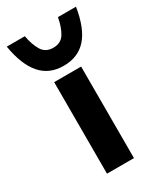

<svg xmlns="http://www.w3.org/2000/svg" viewBox="-190 -718 663 783"><g transform="rotate(-30 142.0 -326.5)"><path d="M74 -431H201V0H74ZM142 -469Q74 -469 34 -515.5Q-6 -562 -21 -653H64Q72 -609 89 -581.5Q106 -554 142 -554Q178 -554 195 -581.5Q212 -609 220 -653H305Q290 -559 250 -514Q210 -469 142 -469Z"/></g></svg>

Font: Reem Kufi Fun SemiBold
Style: Regular
Weight: 600
Designer: Khaled Hosny
Version: Version 1.005